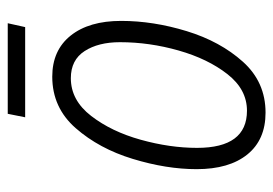

<svg xmlns="http://www.w3.org/2000/svg" viewBox="-125 -571 706 496"><g transform="rotate(-90 228.0 -323.0)"><path d="M185 10Q264 10 316.5 -48.5Q369 -107 395.5 -193.5Q422 -280 422 -363Q422 -446 384 -493.5Q346 -541 278 -541Q198 -541 145 -480.5Q92 -420 65.5 -333Q39 -246 39 -168Q39 -84 77 -37Q115 10 185 10ZM190 -38Q94 -38 94 -167Q94 -237 115 -312.5Q136 -388 176.5 -440.5Q217 -493 274 -493Q321 -493 344 -457.5Q367 -422 367 -366Q367 -290 345.5 -214.5Q324 -139 284.5 -88.5Q245 -38 190 -38ZM173 -611 182 -656H416L406 -611Z"/></g></svg>

Font: Noto Sans Display SemiCondensed Light
Style: Italic
Weight: 300
Width: 4
Italic angle: -12°
Designer: Monotype Design Team
Foundry: Monotype Imaging Inc.
Version: Version 1.900